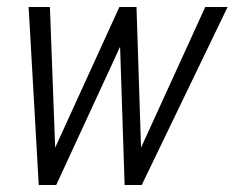

<svg xmlns="http://www.w3.org/2000/svg" viewBox="-20 -530 672 550"><path d="M62 -510H123L138 -107L322 -510H371L384 -107L568 -510H632L386 0H337L324 -396L141 0H91Z"/></svg>

Font: Radio Canada Condensed Light
Style: Italic
Weight: 300
Width: 3
Italic angle: -12°
Designer: Charles Daoud, Etienne Aubert Bonn, Alexandre Saumier Demers, Jacques Le Bailly
Foundry: Radio-Canada
Version: Version 2.104; ttfautohint (v1.8.4.7-5d5b);gftools[0.9.28.de